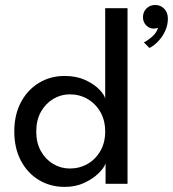

<svg xmlns="http://www.w3.org/2000/svg" viewBox="-20 -720 678 752"><path d="M565.5 -532 543.5 -554Q559 -561.5 576.5 -577Q594 -592.5 599 -611.5Q592 -608 582 -608Q565 -608 552.5 -620.8Q540 -633.5 540 -652.5Q540 -673.5 553.8 -687Q567.5 -700.5 588 -700.5Q608.5 -700.5 623 -686Q637.5 -671.5 637.5 -647Q637.5 -622.5 627.5 -600Q617.5 -577.5 601 -559.8Q584.5 -542 565.5 -532ZM233.5 12Q177 12 132.2 -15Q87.5 -42 61.8 -90.8Q36 -139.5 36 -205Q36 -270.5 61.8 -319.2Q87.5 -368 132.2 -395.2Q177 -422.5 233.5 -422.5Q279 -422.5 313.5 -406.8Q348 -391 368.5 -370Q389 -349 392 -333.5V-688H479.5V0H393.5V-80Q388 -63 366.2 -41.5Q344.5 -20 310.5 -4Q276.5 12 233.5 12ZM253.5 -60Q291.5 -60 323 -78Q354.5 -96 373.2 -128.8Q392 -161.5 392 -205Q392 -248.5 373.2 -281.2Q354.5 -314 323 -332.2Q291.5 -350.5 253.5 -350.5Q218.5 -350.5 188.5 -332.5Q158.5 -314.5 140.2 -282Q122 -249.5 122 -205Q122 -160.5 140.2 -128Q158.5 -95.5 188.5 -77.8Q218.5 -60 253.5 -60Z"/></svg>

Font: League Spartan Thin
Style: Regular
Weight: 400
Version: Version 2.002